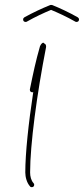

<svg xmlns="http://www.w3.org/2000/svg" viewBox="-20 -763 348 797"><path d="M112 14C118 14 122 10 122 4C122 1 121 -1 119 -3C109 -14 105 -31 105 -47C105 -163 133 -372 171 -566C172 -572 171 -576 168 -580H167C163 -584 160 -586 159 -586C157 -585 155 -584 152 -581C150 -578 148 -576 146 -571C128 -508 119 -465 104 -392V-390C104 -384 108 -380 114 -380C116 -380 117 -380 118 -381C98 -249 85 -126 85 -47C85 -29 91 -4 105 11C106 13 109 14 112 14ZM86 -672C88 -672 90 -672 91 -673C126 -693 163 -710 192 -722C221 -710 258 -693 293 -673C294 -672 296 -672 298 -672C304 -672 308 -676 308 -682C308 -686 306 -689 303 -691C266 -712 227 -730 197 -742C194 -743 190 -743 186 -741C156 -729 117 -711 81 -691C78 -689 76 -686 76 -682C76 -676 80 -672 86 -672Z"/></svg>

Font: Mistral SingleLine Outline
Style: Regular
Weight: 300
Designer: François Chastanet, Élisa Garzelli, Anais Alves, Morgane Autin
Foundry: institut supérieur des arts et du design Toulouse / isdaT
Version: Version 1.000;Glyphs 3.3 (3337)